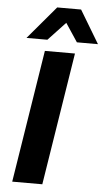

<svg xmlns="http://www.w3.org/2000/svg" viewBox="-62 -979 556 1017"><g transform="rotate(5 216.0 -470.0)"><path d="M43 0 155 -705H315L203 0ZM52 -765 200 -940H327L432 -765H320L255 -863L163 -765Z"/></g></svg>

Font: Nunito Sans 9pt ExtraBold
Style: Italic
Weight: 800
Italic angle: -9°
Version: Version 3.101;gftools[0.9.27]